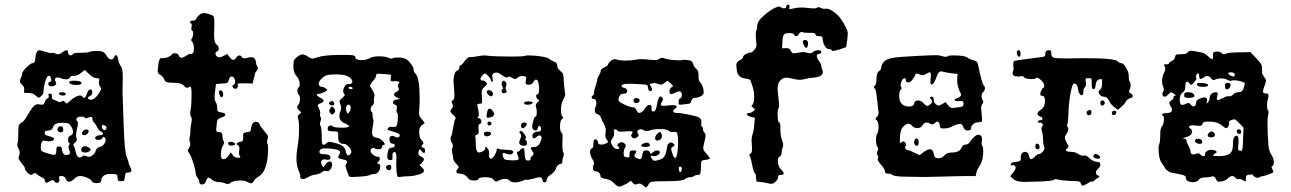

<svg xmlns="http://www.w3.org/2000/svg" viewBox="-20 -710 5500 818"><path d="M426 -175Q420 -177 418 -177.5Q416 -178 415 -177Q414 -176 414 -172Q414 -164 418.5 -159Q423 -154 428 -156Q434 -160 433.5 -166.5Q433 -173 426 -175ZM268 -185Q256 -187 248 -187Q227 -187 217 -182Q209 -178 205 -166Q201 -154 186 -154Q170 -154 170 -144Q170 -134 185 -131Q210 -125 210 -119Q210 -108 187 -108Q181 -108 178 -109Q170 -111 168 -111Q155 -111 154 -87V-80Q154 -70 158 -66.5Q162 -63 178 -58Q204 -50 210 -50Q220 -50 220 -67Q220 -85 225 -85Q227 -85 229.5 -85.5Q232 -86 233 -86Q239 -86 241 -83Q243 -80 245 -69Q248 -51 259 -50H264Q278 -50 278 -60Q278 -65 275 -71Q269 -83 274 -91Q280 -99 275 -101Q270 -104 270 -114Q270 -129 279 -132Q291 -135 291 -148Q291 -159 283 -171.5Q275 -184 268 -185ZM342 -208Q339 -213 327 -213Q309 -213 306 -205Q304 -197 309 -194Q312 -192 312 -185Q312 -176 308 -160Q304 -144 304 -133Q304 -127 306 -121Q311 -112 300 -103Q289 -95 294 -88Q299 -83 301 -69Q306 -39 321 -39Q327 -39 333 -45Q338 -50 347 -45Q352 -42 357 -42Q366 -42 375 -49Q384 -56 387 -66Q391 -81 405 -84Q415 -85 422.5 -95Q430 -105 430 -114Q430 -121 426 -124Q419 -130 416 -122Q413 -114 399 -114Q389 -114 386 -119Q383 -124 390 -129Q397 -134 408 -134Q415 -134 417.5 -137Q420 -140 417.5 -144Q415 -148 408 -151Q400 -155 394.5 -167Q389 -179 384 -184Q374 -194 374 -203Q374 -218 354 -208Q345 -204 342 -208ZM528 -16Q528 -12 534 -0.5Q540 11 540 16Q540 25 525 25Q518 25 515.5 28.5Q513 32 512 43Q511 56 508.5 59Q506 62 496 62Q486 62 483.5 59.5Q481 57 481 47Q481 37 478 34.5Q475 32 461 31H453Q416 31 412 55Q411 65 407 67.5Q403 70 391 70Q375 70 371 62Q369 55 351.5 47.5Q334 40 321 40Q308 40 296 52Q284 64 274 64Q264 64 260 52Q256 40 242 40Q234 40 232.5 42Q231 44 232 52Q232 53 232.5 54.5Q233 56 233 57Q233 69 223 69Q216 69 212 63Q208 57 205 57Q202 57 193 62Q171 76 171 58Q171 51 157 45Q145 39 135 31Q131 24 123.5 29.5Q116 35 113 35Q106 35 96 24.5Q86 14 86 7Q86 1 71 -16Q59 -31 59 -37Q59 -42 62 -49Q67 -64 59 -77Q52 -88 54 -97Q58 -105 58 -143Q58 -168 60 -175Q62 -182 71 -187Q82 -192 96 -217Q106 -235 120 -254Q131 -266 141 -266Q142 -266 144.5 -265.5Q147 -265 149 -265Q160 -263 164 -265Q168 -267 171 -275Q175 -289 183 -291Q190 -294 187 -303Q185 -311 190 -311Q191 -311 194 -311Q203 -310 201 -299Q199 -288 209 -285Q212 -285 221 -280Q230 -275 235 -275Q238 -275 243 -278Q250 -284 257 -275Q262 -269 264.5 -269Q267 -269 276 -278Q303 -303 321 -303Q329 -303 332 -297Q340 -285 349 -307L351 -312Q356 -329 366 -329Q372 -329 373 -319Q375 -307 365 -302Q345 -292 362 -286Q364 -285 367 -285Q384 -285 402 -313Q411 -328 411 -333Q411 -335 406 -342Q399 -350 402 -364Q404 -372 402 -374.5Q400 -377 391 -377Q377 -377 359 -395L341 -412L326 -400Q311 -387 295 -387Q279 -387 277 -379Q274 -372 261 -372Q251 -372 238 -377Q232 -380 226 -380Q214 -380 214 -371Q214 -366 217 -362Q223 -352 215 -347Q207 -342 199 -342Q186 -342 186 -352Q186 -362 193 -362Q198 -362 198.5 -365.5Q199 -369 197 -375Q195 -381 195 -382Q195 -387 188 -387Q180 -387 173 -364Q166 -341 165 -316Q165 -310 155 -300Q149 -294 145.5 -294Q142 -294 133 -302Q121 -314 101 -314Q87 -313 84 -315Q81 -317 83 -326Q85 -340 73 -350Q61 -361 67 -373Q74 -387 74 -396Q75 -405 93 -423Q111 -441 119 -441Q131 -441 131 -467Q131 -474 136 -487Q140 -496 148 -496Q152 -496 175 -489Q195 -482 201 -484Q206 -487 218 -481Q230 -475 244 -486Q257 -496 264 -496Q270 -496 270 -487Q270 -478 277 -475Q284 -472 290 -479Q294 -485 315 -485H324Q352 -485 362 -489Q370 -493 389 -493Q411 -493 421 -488Q428 -484 435 -471Q443 -457 454 -457Q463 -457 466 -466Q469 -475 473 -475Q481 -475 484 -455Q486 -440 495 -428Q503 -420 503 -382Q503 -371 502.5 -347.5Q502 -324 502 -317Q502 -311 503 -289.5Q504 -268 505 -233.5Q506 -199 507 -173Q511 -59 520 -40Q528 -22 528 -16ZM335 -153Q340 -158 347 -158.5Q354 -159 357 -154Q360 -149 353.5 -141.5Q347 -134 339 -134Q331 -134 329.5 -140Q328 -146 335 -153ZM330 -82Q335 -87 342 -87Q352 -87 363 -78Q370 -72 361 -66Q352 -60 343 -60Q326 -60 326 -72Q326 -78 330 -82ZM226 -164Q230 -172 238 -172Q248 -172 249 -162Q251 -152 245.5 -148Q240 -144 231 -148Q221 -154 226 -164ZM275 -360Q275 -367 301 -366Q327 -365 327 -357Q327 -348 307 -348Q275 -348 275 -360ZM231 -311Q230 -314 233.5 -315.5Q237 -317 245 -317Q260 -317 260 -309Q260 -303 248 -303Q234 -303 231 -311Z M829 64Q829 57 821.5 47Q814 37 814 31Q814 18 804.5 -13Q795 -44 788 -54Q781 -64 780.5 -68Q780 -72 786 -81Q794 -94 789 -105Q785 -117 789 -130Q791 -134 791 -151Q791 -162 794 -179Q797 -194 797 -202Q797 -208 794 -213Q789 -218 791 -235Q796 -258 796 -309Q796 -326 795 -331Q794 -340 791.5 -341Q789 -342 783 -338Q774 -332 764 -344Q754 -357 726 -357Q696 -358 690 -360Q684 -362 679 -373Q673 -386 662 -392Q652 -396 652 -407Q652 -415 653 -421Q656 -463 668 -463L669 -462Q670 -462 671 -462H675Q684 -462 695.5 -466.5Q707 -471 711 -477Q715 -483 724 -483Q739 -483 742 -473Q745 -464 753 -464Q760 -464 773.5 -472.5Q787 -481 789 -481Q790 -481 790 -480Q794 -478 801 -483Q806 -488 806 -502Q806 -527 797 -534Q792 -537 798 -548Q803 -556 803 -567Q803 -578 798 -580Q795 -582 795 -587Q795 -590 796 -595Q797 -600 797 -603Q797 -608 794 -610Q790 -612 789.5 -615Q789 -618 792 -620Q795 -622 801 -622Q813 -622 817 -631Q819 -638 831 -648Q838 -654 849 -654Q860 -654 880 -647Q888 -644 890.5 -638.5Q893 -633 893 -617V-595Q893 -588 892.5 -577Q892 -566 892 -562Q892 -527 903 -520Q912 -514 912 -502Q912 -494 905 -491Q898 -489 898 -481.5Q898 -474 906 -468Q914 -462 931 -471L948 -480L958 -467Q967 -455 974 -455Q980 -455 986 -464Q993 -474 1000 -474Q1006 -474 1011 -466Q1015 -458 1036 -464Q1057 -470 1064 -461Q1071 -452 1071 -441Q1071 -436 1075 -429Q1079 -422 1079 -419Q1079 -415 1075 -410Q1066 -399 1066 -396Q1066 -390 1061 -373L1056 -354L1030 -355H1008Q992 -355 992 -351Q992 -350 992 -350L993 -348Q995 -339 989 -334Q982 -328 974 -336Q966 -344 974 -348Q982 -351 982 -362Q982 -370 977.5 -377Q973 -384 967 -384Q958 -384 955 -370Q953 -360 948.5 -357.5Q944 -355 926 -354L900 -352L896 -319Q894 -299 894 -295Q894 -283 898 -277Q905 -268 905 -252Q905 -239 908 -236Q911 -233 923 -231Q940 -229 940 -221Q940 -215 923 -209Q911 -205 907.5 -200Q904 -195 903 -177Q901 -159 901 -158Q901 -151 904 -149Q907 -147 916 -147Q928 -147 928 -130Q928 -114 933 -109Q938 -104 931 -92Q921 -74 921 -52Q921 -36 927 -33Q928 -32 932 -32Q939 -32 947 -39Q955 -46 959 -55Q962 -65 970 -52Q977 -38 993 -38Q1002 -38 1003.5 -39Q1005 -40 1002 -45Q996 -52 999 -69Q1003 -86 993 -92Q988 -94 988 -97Q988 -100 995.5 -103.5Q1003 -107 1008 -107Q1017 -107 1016 -125V-134Q1016 -141 1018.5 -143Q1021 -145 1032 -147Q1043 -148 1046 -151Q1049 -154 1050 -164Q1052 -180 1057 -185Q1062 -191 1070 -191Q1083 -191 1086 -180Q1088 -173 1107 -150Q1122 -134 1122 -127Q1122 -125 1120 -117Q1115 -102 1120 -96Q1122 -94 1122 -78Q1122 -60 1121 -48Q1115 23 1081 43Q1066 51 1061 62Q1056 71 1049 71Q1045 71 1031 64Q1021 59 1004 59Q972 59 961 70Q952 78 936 70Q926 66 910.5 65.5Q895 65 885 57Q874 47 868 47Q862 47 858 61Q853 76 840 76Q829 76 829 64ZM913 -317Q913 -327 921 -325Q928 -323 930 -314Q933 -299 925 -296Q921 -295 918 -300Q913 -310 913 -317ZM952 -100Q952 -106 961 -106Q968 -106 975 -103Q982 -100 982 -96Q982 -92 974 -91Q952 -86 952 -100Z M1474 -253Q1473 -263 1466.5 -264Q1460 -265 1456 -257Q1451 -249 1456 -236Q1458 -231 1458.5 -229Q1459 -227 1460.5 -226.5Q1462 -226 1463.5 -227.5Q1465 -229 1468 -233Q1474 -240 1474 -253ZM1475 -330Q1482 -330 1482 -334Q1482 -340 1472 -340Q1465 -340 1465 -335Q1465 -330 1475 -330ZM1413 -393Q1391 -393 1379 -391Q1365 -389 1351.5 -376.5Q1338 -364 1338 -353Q1338 -348 1341.5 -344Q1345 -340 1350 -340Q1359 -340 1368 -333Q1375 -329 1374 -326.5Q1373 -324 1362 -318Q1346 -310 1338 -310Q1326 -310 1332 -302Q1336 -298 1344 -294Q1359 -286 1359 -281Q1359 -275 1346 -270Q1338 -267 1335.5 -264.5Q1333 -262 1334 -259Q1335 -256 1339 -248Q1346 -234 1344 -225Q1342 -217 1346 -211Q1348 -207 1348 -205Q1348 -202 1345.5 -194Q1343 -186 1343 -182Q1343 -177 1345 -175Q1351 -167 1351 -114Q1351 -93 1359 -93Q1364 -93 1371 -100Q1377 -106 1383 -106Q1385 -106 1403 -102Q1429 -96 1439.5 -88Q1450 -80 1453 -65Q1456 -48 1464 -48Q1469 -48 1476 -58Q1477 -60 1477 -63Q1477 -73 1466 -85Q1455 -97 1444 -97Q1421 -97 1421 -123V-130V-139Q1421 -146 1418.5 -148Q1416 -150 1405 -150Q1384 -151 1380 -152.5Q1376 -154 1376 -162Q1376 -171 1383.5 -174.5Q1391 -178 1397 -172Q1403 -166 1437 -166Q1464 -166 1467 -171Q1468 -172 1466 -174.5Q1464 -177 1459.5 -179.5Q1455 -182 1450 -184Q1426 -193 1426 -216Q1426 -227 1430 -236Q1437 -250 1430 -266Q1426 -276 1426 -278Q1426 -282 1438 -293Q1447 -300 1448.5 -303.5Q1450 -307 1445 -312Q1442 -315 1442 -321Q1442 -331 1448.5 -341.5Q1455 -352 1462 -352H1464Q1473 -350 1479 -356Q1481 -358 1481 -362Q1481 -370 1472.5 -377.5Q1464 -385 1451 -389Q1438 -393 1413 -393ZM1244 -466Q1258 -478 1269 -478Q1280 -478 1293 -468Q1306 -460 1310 -460Q1315 -460 1333 -466Q1359 -475 1420 -476H1451Q1478 -476 1486 -474Q1494 -472 1494 -466Q1494 -454 1521 -454Q1542 -454 1557 -463Q1568 -470 1595 -470Q1623 -470 1637 -463Q1648 -458 1654 -462Q1657 -465 1676 -465H1686Q1712 -463 1727 -443Q1742 -424 1742 -415Q1742 -404 1751 -395Q1768 -378 1768 -288Q1768 -267 1767 -256Q1765 -230 1765 -227Q1765 -214 1779 -200Q1783 -196 1785.5 -192Q1788 -188 1788.5 -186Q1789 -184 1788 -183Q1766 -174 1766 -150V-144Q1767 -119 1778 -111Q1789 -102 1780 -93Q1770 -83 1782 -81Q1791 -80 1791 -68Q1791 -62 1789 -59.5Q1787 -57 1783 -59.5Q1779 -62 1775 -68Q1768 -78 1765 -70Q1762 -62 1762 -57Q1762 -48 1774 -43Q1786 -38 1786 -31Q1786 -25 1777 -16L1767 -7L1777 3Q1788 12 1786 20Q1785 27 1762 34Q1739 41 1717 41Q1702 41 1684 44Q1677 46 1674.5 43Q1672 40 1670 26Q1668 4 1668 -11Q1669 -19 1669 -44Q1668 -55 1666 -59Q1664 -63 1659 -62Q1651 -61 1652 -44Q1653 -34 1651.5 -31Q1650 -28 1643 -28Q1630 -28 1630 -42Q1630 -53 1632 -60Q1634 -73 1637.5 -76.5Q1641 -80 1649 -81Q1662 -82 1662 -90Q1662 -97 1652 -98Q1639 -99 1639 -117Q1639 -131 1651 -131Q1656 -131 1662 -128Q1670 -123 1676.5 -125Q1683 -127 1683 -134Q1683 -141 1662 -147Q1630 -156 1630 -159L1634 -165Q1638 -170 1647 -170Q1648 -170 1652 -169.5Q1656 -169 1657 -169Q1661 -169 1667 -171Q1675 -177 1675 -214Q1675 -228 1672 -229Q1668 -230 1670 -247Q1674 -262 1663 -264Q1654 -267 1654 -273Q1654 -283 1670 -286L1685 -289L1672 -294Q1659 -300 1659 -307Q1659 -315 1670 -319Q1683 -325 1678 -335Q1672 -346 1678 -353Q1687 -362 1671 -364Q1666 -365 1662 -364Q1649 -362 1646 -365Q1643 -368 1645 -379Q1646 -383 1646 -387Q1646 -392 1637.5 -393Q1629 -394 1592 -396Q1582 -396 1582 -388Q1582 -378 1568 -364Q1553 -348 1558 -340Q1576 -314 1576 -302V-301Q1575 -300 1575 -299Q1573 -296 1573 -280Q1575 -269 1567 -261Q1559 -255 1559 -244Q1559 -236 1564 -233Q1567 -232 1567.5 -219Q1568 -206 1569 -204Q1571 -202 1571 -195Q1571 -185 1568 -170Q1565 -155 1565 -146Q1565 -124 1586 -123Q1596 -122 1607.5 -112Q1619 -102 1619 -96Q1619 -92 1613 -92Q1608 -92 1608 -85Q1608 -74 1591 -74Q1584 -74 1578 -77Q1570 -82 1564.5 -78.5Q1559 -75 1559 -66Q1559 -59 1569 -51Q1579 -43 1587 -43Q1598 -43 1598 -34Q1598 -25 1590 -20Q1584 -13 1589 -13Q1600 -13 1600 0Q1600 11 1593 21Q1586 31 1576 31Q1565 31 1555 36Q1544 41 1506 43Q1495 44 1481 44Q1465 44 1465 38Q1465 35 1458.5 19Q1452 3 1452 -4Q1452 -8 1454 -10Q1459 -15 1459 -20Q1459 -28 1440 -31Q1421 -34 1421 -41Q1421 -45 1426 -53Q1429 -57 1429 -62Q1429 -73 1388 -77Q1379 -78 1366 -78Q1341 -78 1341 -63Q1341 -53 1360 -53Q1388 -53 1388 -39Q1388 -37 1386 -33Q1381 -27 1369 -30Q1367 -31 1362 -31Q1348 -31 1348 -18Q1348 -14 1351 -8L1357 3L1368 -11Q1376 -22 1385 -22Q1395 -22 1395 -9Q1395 0 1388 11Q1383 19 1375 19Q1373 19 1369.5 18.5Q1366 18 1364 18Q1357 18 1352 23Q1345 30 1324 34Q1309 35 1288 47Q1271 57 1264 51Q1257 46 1259 41Q1261 37 1252 16Q1243 -5 1243 -34Q1243 -59 1249 -95Q1254 -121 1254 -162Q1254 -198 1249 -208Q1246 -216 1255 -223Q1262 -228 1262 -231Q1262 -234 1256 -238Q1239 -251 1251 -264Q1258 -271 1258 -290Q1258 -301 1254 -305Q1247 -312 1247 -324Q1247 -334 1252 -337Q1257 -340 1257 -351Q1257 -370 1244 -385Q1230 -399 1230 -426Q1230 -445 1232 -451.5Q1234 -458 1244 -466ZM1386 -276Q1401 -286 1404 -269Q1406 -261 1396 -261Q1387 -261 1383 -266.5Q1379 -272 1386 -276ZM1385 -245Q1392 -256 1395 -256Q1399 -256 1406 -245Q1411 -235 1403 -227Q1398 -222 1395.5 -222Q1393 -222 1388 -227Q1380 -235 1385 -245ZM1625 0Q1629 -8 1638 -8Q1648 -8 1647 2.5Q1646 13 1640 15Q1633 16 1628 11Q1623 6 1625 0Z M2187 -64Q2191 -64 2196.5 -71.5Q2202 -79 2208 -79Q2215 -79 2215 -60Q2215 -45 2218 -33Q2221 -26 2230.5 -26Q2240 -26 2240 -33Q2240 -42 2249 -47Q2257 -53 2249 -65Q2241 -76 2241 -79Q2241 -84 2257 -84Q2272 -84 2281 -102Q2287 -114 2287 -123Q2287 -133 2279 -133Q2272 -133 2264 -125Q2254 -116 2250 -124Q2248 -128 2248 -131Q2248 -138 2254.5 -143.5Q2261 -149 2270 -149Q2279 -149 2282 -151.5Q2285 -154 2285 -161Q2285 -168 2282 -171.5Q2279 -175 2275.5 -173Q2272 -171 2271 -164Q2269 -155 2262.5 -154Q2256 -153 2250 -161Q2247 -166 2247 -170Q2247 -178 2251 -191Q2256 -213 2261 -213Q2267 -213 2267 -233Q2267 -245 2264 -252Q2259 -266 2270 -274Q2282 -283 2273 -286Q2269 -287 2266.5 -292.5Q2264 -298 2264.5 -303Q2265 -308 2269 -308Q2277 -308 2277 -335Q2277 -342 2275 -352Q2272 -371 2263 -371Q2258 -371 2253 -361Q2248 -349 2231 -349Q2219 -349 2219 -358Q2219 -360 2220.5 -367Q2222 -374 2222 -377Q2222 -386 2206 -386Q2192 -386 2185 -379Q2178 -373 2174.5 -373Q2171 -373 2161 -379Q2148 -387 2142 -381Q2137 -376 2120 -389Q2104 -401 2094 -401Q2087 -401 2082 -397Q2075 -392 2078 -378Q2082 -362 2076 -362Q2071 -362 2071 -370Q2071 -375 2061 -386Q2051 -397 2046 -397Q2042 -397 2034.5 -388Q2027 -379 2027 -374Q2027 -367 2036 -367Q2044 -367 2052 -359Q2059 -351 2044 -340Q2032 -329 2032 -318Q2032 -307 2033 -299Q2034 -290 2034 -280Q2034 -272 2032 -270Q2030 -268 2023 -268Q2011 -268 2014 -259Q2020 -235 2020 -223Q2020 -214 2017 -213Q2011 -209 2021 -206Q2031 -203 2031 -192Q2031 -185 2024 -182Q2016 -179 2019 -159Q2021 -138 2012 -136Q2001 -132 2005 -128Q2007 -122 2007 -97Q2007 -60 2022 -60Q2024 -60 2034 -64Q2047 -70 2047 -78Q2047 -90 2055 -81Q2058 -77 2061 -72Q2064 -66 2064 -59Q2064 -57 2063.5 -53Q2063 -49 2063 -48Q2063 -39 2068 -35Q2069 -34 2072 -34Q2079 -34 2087.5 -49Q2096 -64 2096 -72Q2096 -80 2105 -76Q2113 -72 2133 -72Q2155 -71 2160.5 -69.5Q2166 -68 2166 -62Q2166 -52 2152 -52Q2146 -52 2138 -55Q2130 -58 2126 -58Q2121 -58 2121 -53Q2121 -48 2124 -41Q2127 -32 2132.5 -30Q2138 -28 2160 -27H2172Q2190 -27 2190 -34Q2190 -38 2183 -56Q2180 -64 2187 -64ZM1988 -467Q1997 -467 2016 -470.5Q2035 -474 2045 -474Q2046 -474 2049 -473.5Q2052 -473 2054 -473Q2089 -469 2159 -469Q2210 -469 2216 -472Q2219 -474 2234 -474Q2257 -474 2285.5 -469.5Q2314 -465 2320 -459Q2331 -451 2341 -447Q2354 -443 2354 -430Q2354 -419 2367 -408Q2377 -400 2379 -394Q2381 -388 2382 -365Q2382 -361 2383.5 -345.5Q2385 -330 2386 -323Q2388 -311 2388 -309Q2388 -300 2380 -286Q2370 -270 2370 -241Q2370 -220 2376 -214Q2382 -208 2374 -202Q2366 -196 2366 -172Q2366 -149 2373 -144Q2377 -143 2377 -126Q2377 -113 2376 -105V-89Q2376 -65 2380 -61Q2382 -59 2382 -53Q2382 -49 2378.5 -37.5Q2375 -26 2376 -22Q2376 -12 2366 -11Q2354 -9 2349 7Q2344 22 2328 33Q2311 44 2309 56Q2308 67 2300 67Q2292 67 2291 56Q2289 45 2279 45Q2274 45 2249 52Q2225 58 2223 56Q2219 54 2209 59Q2191 67 2174 67Q2158 67 2151 59Q2144 52 2133 52Q2116 52 2100 62Q2090 67 2083 56Q2076 45 2048 45Q2022 45 2019 52Q2016 59 2000 59Q1981 59 1976 51Q1961 30 1938 30Q1928 30 1925 24Q1922 18 1929 11Q1934 6 1934 2Q1934 -3 1922 -14Q1910 -26 1910 -41Q1910 -45 1907.5 -55Q1905 -65 1905 -70Q1905 -76 1907 -79Q1913 -89 1904 -104Q1896 -119 1902 -129Q1906 -135 1910.5 -166Q1915 -197 1920 -203Q1925 -209 1911 -220Q1899 -231 1899 -236Q1899 -242 1906 -249Q1913 -257 1907 -268Q1901 -279 1909 -283Q1916 -287 1916 -303Q1916 -316 1915 -326Q1912 -358 1912 -370Q1915 -406 1928 -409Q1937 -413 1937 -422Q1937 -432 1942 -432Q1947 -432 1960 -450Q1971 -467 1983 -467ZM2120 -342Q2117 -346 2117 -352Q2117 -366 2126 -366Q2130 -366 2135 -360Q2138 -357 2138 -352Q2138 -349 2136 -343Q2134 -337 2134 -334Q2134 -331 2136 -327Q2144 -313 2126 -313Q2119 -313 2117 -319.5Q2115 -326 2121 -330Q2125 -333 2120 -342ZM2061 -306Q2054 -312 2054 -318Q2054 -326 2063 -326Q2072 -326 2078 -317Q2084 -309 2077 -302Q2071 -296 2061 -306ZM2249 -273V-272Q2247 -264 2226 -264Q2213 -264 2213 -271Q2213 -278 2231 -278Q2249 -278 2249 -273ZM2055 -230Q2058 -247 2065 -247Q2072 -247 2079 -238Q2085 -230 2085 -225Q2085 -213 2069 -210Q2061 -208 2059 -208Q2053 -208 2053 -216Q2053 -218 2055 -230ZM2057 -184Q2057 -194 2065.5 -192Q2074 -190 2074 -184Q2074 -180 2070 -177Q2066 -174 2061.5 -175.5Q2057 -177 2057 -184ZM2213 -188Q2224 -188 2224 -181Q2224 -176 2218 -170Q2212 -164 2207 -164Q2200 -164 2200 -176Q2200 -188 2213 -188ZM2194 -149Q2200 -159 2214 -139Q2224 -124 2220 -121Q2215 -118 2220 -113Q2225 -108 2225 -98Q2225 -89 2212 -89Q2204 -89 2196 -94Q2188 -99 2196 -116Q2204 -134 2198 -139Q2191 -144 2194 -149ZM2042 -142Q2042 -149 2057 -149Q2072 -149 2072 -140Q2072 -134 2062 -131Q2042 -124 2042 -142Z M2878 23Q2883 23 2884.5 11.5Q2886 0 2878 0Q2870 0 2872 11.5Q2874 23 2878 23ZM2721 -156Q2709 -163 2700 -156Q2695 -152 2695 -148Q2695 -146 2698 -141Q2701 -136 2701 -134Q2701 -130 2695 -126Q2680 -115 2672 -126Q2666 -133 2672 -140Q2675 -144 2675 -147Q2675 -151 2663 -151Q2658 -151 2644 -150Q2630 -149 2625 -149Q2614 -149 2611 -153Q2607 -159 2600 -159Q2593 -159 2596 -146Q2599 -134 2589 -120Q2582 -110 2582 -106Q2582 -102 2588 -92Q2596 -77 2607 -75Q2615 -74 2617.5 -78.5Q2620 -83 2613 -87Q2605 -91 2617 -100Q2622 -104 2628 -104Q2635 -104 2640.5 -99Q2646 -94 2646 -88Q2646 -85 2644 -83Q2637 -72 2637 -56Q2637 -43 2642 -42Q2652 -38 2657.5 -39.5Q2663 -41 2662 -48V-54Q2662 -63 2665 -66Q2668 -69 2677 -69Q2690 -69 2691 -66.5Q2692 -64 2686 -54Q2683 -50 2683 -46Q2683 -39 2701 -33Q2708 -31 2710.5 -33Q2713 -35 2715 -43Q2716 -52 2720 -63Q2722 -69 2732 -69Q2746 -69 2749 -61Q2751 -55 2753 -55Q2755 -55 2761 -61Q2771 -69 2781 -69Q2791 -69 2791 -62Q2791 -55 2784 -50Q2777 -45 2768 -45H2764Q2758 -46 2755.5 -46.5Q2753 -47 2752.5 -45.5Q2752 -44 2753 -41.5Q2754 -39 2757 -34Q2762 -25 2771 -25Q2777 -25 2794 -31Q2811 -36 2817 -59Q2823 -83 2823 -89Q2823 -94 2832 -101Q2841 -106 2849 -98Q2854 -93 2854 -91Q2854 -89 2847 -85Q2840 -81 2839.5 -76.5Q2839 -72 2844 -58Q2850 -37 2856 -37Q2864 -37 2867 -69Q2869 -91 2869 -104Q2869 -108 2868.5 -115.5Q2868 -123 2868 -125Q2866 -141 2864 -144.5Q2862 -148 2855 -148H2849Q2834 -146 2829 -153Q2823 -160 2791 -160Q2762 -160 2748 -154Q2734 -148 2721 -156ZM2524 -368Q2523 -373 2531 -387.5Q2539 -402 2539 -404Q2538 -416 2553 -422Q2569 -428 2571 -436Q2573 -444 2583 -451Q2593 -458 2601 -458Q2604 -458 2606 -457Q2616 -452 2648 -452Q2673 -452 2691 -456Q2695 -458 2712 -458Q2732 -458 2742 -456Q2766 -454 2769 -454Q2782 -454 2788 -459Q2799 -466 2806 -463Q2831 -453 2880 -453Q2882 -453 2884 -454H2887Q2894 -457 2911 -454Q2923 -452 2927 -448.5Q2931 -445 2933 -437Q2937 -424 2947 -416Q2957 -408 2956 -388V-382Q2956 -366 2964 -358Q2973 -349 2977 -328Q2978 -322 2978 -315Q2978 -307 2966 -300Q2952 -293 2940 -293Q2930 -293 2925 -280Q2922 -268 2915 -268Q2914 -268 2910 -267.5Q2906 -267 2900 -266Q2894 -265 2890 -265Q2876 -263 2873.5 -264.5Q2871 -266 2871 -275Q2871 -289 2878 -291Q2885 -294 2885 -305Q2885 -317 2878 -320Q2877 -321 2874 -321Q2869 -321 2856.5 -315Q2844 -309 2840 -309H2838Q2832 -312 2832 -320Q2832 -332 2841 -338Q2848 -342 2847 -344.5Q2846 -347 2837 -355L2824 -366L2810 -356Q2796 -345 2785 -352Q2770 -358 2759 -355Q2750 -353 2749 -350.5Q2748 -348 2754 -340Q2764 -322 2749 -322Q2743 -322 2741 -336Q2740 -346 2736 -348Q2732 -350 2712 -351Q2703 -351 2689.5 -352Q2676 -353 2675 -353H2647Q2628 -351 2628 -344Q2628 -338 2641 -335Q2653 -332 2652 -321Q2651 -310 2637 -311Q2623 -311 2619 -300Q2613 -289 2616 -281Q2618 -275 2641.5 -264Q2665 -253 2676 -253Q2687 -253 2692 -240Q2696 -229 2704 -229Q2714 -229 2726 -245Q2736 -263 2748 -263Q2756 -263 2756 -252Q2756 -250 2756 -247Q2756 -242 2756 -240Q2756 -238 2758 -236.5Q2760 -235 2764 -235Q2775 -235 2779 -265Q2785 -299 2793 -299Q2797 -299 2801 -295Q2808 -288 2800 -276Q2795 -268 2795 -265Q2795 -259 2809 -259Q2813 -259 2831 -261Q2836 -262 2845 -262Q2863 -262 2863 -256Q2863 -251 2855 -246Q2846 -240 2848.5 -234.5Q2851 -229 2862 -229Q2880 -229 2915.5 -221.5Q2951 -214 2959 -209Q2970 -202 2968 -187Q2966 -173 2970 -171Q2975 -169 2975 -160Q2975 -151 2982 -144Q2986 -139 2986 -133Q2986 -125 2982 -109Q2976 -87 2976 -78Q2976 -69 2990 -55Q3004 -39 3004 -36Q3004 -31 2987 -29Q2974 -28 2970.5 -25Q2967 -22 2967 -12Q2966 21 2964 28Q2962 35 2953 35Q2944 35 2937 40Q2930 45 2920 45Q2908 45 2898 53Q2890 62 2819 62Q2770 62 2759 64Q2748 66 2744 74Q2737 88 2732 88Q2730 88 2720 80Q2708 68 2695 74Q2683 80 2675 68Q2667 57 2663 63Q2659 68 2642 76.5Q2625 85 2618 85Q2610 85 2595 70Q2582 55 2560 52Q2538 49 2538 40Q2538 32 2532 26Q2526 20 2518 20Q2506 20 2506 3Q2506 -2 2509 -7Q2515 -14 2504 -32Q2494 -48 2494 -63Q2494 -74 2500 -77Q2508 -79 2508 -94Q2508 -110 2511 -113Q2513 -117 2517 -116.5Q2521 -116 2524.5 -112Q2528 -108 2528 -103Q2528 -94 2542 -94Q2553 -94 2564 -100Q2570 -103 2571 -104Q2572 -105 2571 -107Q2570 -109 2566 -114Q2559 -121 2559 -133Q2559 -140 2560 -144Q2561 -149 2561 -156Q2561 -169 2547 -193Q2546 -195 2542.5 -204Q2539 -213 2535.5 -217.5Q2532 -222 2525 -224Q2514 -227 2514 -241Q2514 -249 2518 -257Q2521 -263 2521 -270Q2521 -288 2511 -288Q2503 -288 2501 -293.5Q2499 -299 2506 -303Q2511 -306 2511 -319Q2511 -325 2517.5 -344Q2524 -363 2524 -368ZM2780 -140Q2786 -147 2791 -147Q2798 -147 2800 -132Q2801 -120 2791 -114Q2785 -111 2781 -111Q2771 -111 2771 -121Q2771 -130 2780 -140ZM2723 -99Q2739 -106 2746 -98Q2749 -93 2749 -91Q2749 -84 2728 -84Q2712 -84 2712 -90Q2712 -95 2723 -99ZM2699 -273Q2696 -271 2690 -271Q2679 -271 2679 -282Q2679 -292 2690 -292H2693Q2703 -291 2705 -284Q2707 -277 2699 -273Z M3330 -682Q3330 -690 3338 -690Q3346 -690 3343 -679Q3342 -672 3343 -671Q3344 -670 3351 -672Q3374 -678 3393 -678Q3411 -678 3422 -676Q3440 -674 3445 -674Q3456 -674 3460 -677Q3467 -682 3478 -676Q3486 -671 3498 -673H3502Q3513 -673 3531.5 -660Q3550 -647 3562 -630Q3592 -585 3592 -569Q3592 -566 3590 -544L3585 -509L3556 -499Q3535 -493 3529 -493Q3524 -493 3524 -495Q3522 -501 3511 -501Q3503 -501 3495.5 -512Q3488 -523 3486 -536Q3486 -538 3485 -543.5Q3484 -549 3484 -550Q3484 -556 3469 -556Q3454 -556 3454 -564Q3454 -571 3430 -570Q3404 -570 3398 -573Q3390 -576 3384 -566Q3380 -557 3373 -556Q3366 -555 3363 -563Q3360 -569 3343 -569Q3326 -569 3320 -563Q3315 -558 3313 -530L3312 -504L3328 -505Q3344 -506 3349 -494Q3354 -483 3360 -483Q3366 -483 3384 -486Q3394 -488 3400 -488Q3412 -488 3420 -485Q3434 -480 3443 -488Q3453 -496 3466 -496Q3479 -496 3479 -489Q3479 -481 3471 -481Q3460 -481 3460 -471Q3460 -463 3468 -452Q3479 -437 3479 -429Q3479 -420 3484 -412Q3486 -406 3486 -404Q3486 -382 3443 -379Q3428 -378 3412.5 -374Q3397 -370 3388 -370Q3376 -370 3360 -374Q3337 -379 3330 -379Q3322 -379 3316 -376Q3293 -364 3293 -334Q3293 -319 3296 -298Q3299 -274 3299 -262Q3299 -250 3296 -247Q3293 -242 3293 -226Q3293 -188 3300 -188Q3305 -188 3305 -159Q3305 -130 3312 -112Q3320 -92 3315 -84Q3310 -71 3310 -60Q3310 -47 3302 -43Q3294 -40 3294 -25Q3294 -2 3307 11Q3319 23 3319 29Q3319 35 3307 35Q3295 35 3295 44Q3295 55 3283 65Q3275 73 3266 73Q3260 73 3248 70Q3228 65 3214 65Q3206 65 3203.5 62Q3201 59 3201 48Q3201 30 3194 25Q3190 21 3184 -9.5Q3178 -40 3175 -44Q3168 -51 3177 -55Q3184 -59 3184 -74Q3184 -86 3183 -94Q3182 -102 3182 -114Q3182 -127 3187 -141Q3192 -155 3193 -175L3196 -208L3180 -212Q3162 -217 3162 -224Q3162 -228 3169 -228Q3179 -228 3189 -236Q3196 -241 3196 -243.5Q3196 -246 3189 -251Q3182 -255 3182 -257.5Q3182 -260 3187 -266Q3193 -274 3193 -296Q3193 -322 3186 -342L3178 -366Q3176 -373 3157 -375Q3137 -378 3128 -388Q3119 -398 3118 -420Q3118 -423 3117.5 -427.5Q3117 -432 3117 -433Q3117 -445 3131 -453Q3146 -460 3146 -468Q3146 -473 3157.5 -479.5Q3169 -486 3178 -486Q3184 -486 3194 -498Q3203 -507 3203 -519Q3203 -522 3201 -538Q3200 -546 3200 -562Q3200 -575 3201 -577Q3206 -587 3206 -599Q3206 -622 3244 -652Q3282 -682 3301 -682Q3304 -682 3306 -680Q3312 -674 3321 -674.5Q3330 -675 3330 -682ZM3401 -535Q3405 -541 3412.5 -539.5Q3420 -538 3422 -531Q3424 -524 3421.5 -515Q3419 -506 3415 -506Q3411 -506 3405.5 -516Q3400 -526 3400 -532V-533Q3401 -534 3401 -535Z M4032 -398Q4005 -402 3995 -405Q3994 -405 3992 -406H3990Q3978 -406 3970 -382Q3959 -350 3948 -350H3947Q3942 -354 3945 -378Q3946 -383 3946 -391Q3946 -402 3940 -402Q3937 -402 3924 -394Q3913 -386 3900 -392Q3879 -401 3879 -391Q3879 -386 3867 -370Q3859 -359 3848 -359Q3839 -359 3839 -370Q3839 -377 3835 -377Q3826 -377 3820 -361Q3814 -346 3819 -340Q3824 -334 3818 -328Q3811 -323 3811 -301Q3811 -258 3852 -256Q3872 -256 3874 -268Q3877 -282 3892 -282Q3904 -282 3914 -271Q3924 -259 3931 -259Q3937 -259 3946 -268Q3955 -278 3949 -284Q3935 -298 3951 -298Q3958 -298 3958 -286Q3958 -273 3967 -266Q3974 -260 3978 -260Q3982 -260 3993 -266L4008 -275L4019 -262Q4028 -250 4038 -250Q4041 -250 4057 -252Q4076 -254 4080.5 -257Q4085 -260 4085 -268Q4085 -276 4082 -278Q4079 -280 4066 -279H4062Q4047 -279 4047 -284Q4047 -288 4056 -291Q4080 -299 4073 -312Q4056 -344 4058 -377L4060 -395ZM4088 40Q4066 40 4006 42Q3946 44 3926 44Q3883 44 3850 43Q3792 43 3782 35Q3775 30 3768 30Q3750 31 3750 20Q3750 10 3733 -9Q3716 -28 3720 -35Q3724 -43 3719 -48Q3713 -55 3719 -67Q3724 -78 3719 -83Q3712 -90 3712 -117Q3712 -132 3716 -138Q3723 -148 3723 -169Q3723 -190 3716 -197Q3710 -201 3710 -203.5Q3710 -206 3717 -213Q3726 -222 3722 -239Q3721 -245 3719 -267Q3717 -289 3714 -309Q3711 -329 3707 -333Q3699 -342 3706 -344Q3714 -347 3714 -373Q3714 -400 3725 -407Q3735 -413 3735 -425Q3735 -436 3748 -449Q3760 -460 3786.5 -464Q3813 -468 3891 -472Q3953 -475 3970 -475Q3979 -475 3994 -471Q4013 -465 4019 -471Q4022 -474 4041 -474Q4088 -474 4101 -465Q4112 -457 4126 -454Q4137 -451 4141.5 -446.5Q4146 -442 4148 -429Q4163 -354 4172 -345Q4177 -340 4176 -331.5Q4175 -323 4169 -318Q4162 -312 4162 -301Q4162 -290 4167 -283Q4172 -274 4165 -267Q4160 -260 4160 -250Q4160 -246 4162 -228Q4164 -208 4164 -202Q4164 -199 4164 -196L4163 -193Q4161 -189 4147 -189Q4135 -189 4126 -181Q4117 -173 4117 -163Q4117 -154 4103 -154Q4089 -154 4084 -169Q4080 -179 4076 -181Q4072 -183 4061 -181Q4051 -179 4037 -171.5Q4023 -164 4008 -163Q3993 -162 3989 -164Q3985 -166 3984 -174Q3982 -192 3974 -192Q3969 -192 3963 -186Q3953 -176 3943 -183Q3935 -188 3927 -188Q3918 -188 3910 -176Q3903 -164 3888 -164Q3875 -164 3866 -174Q3858 -183 3850 -183Q3840 -183 3828 -170Q3814 -156 3814 -118V-107Q3814 -103 3814.5 -101.5Q3815 -100 3816.5 -101Q3818 -102 3822 -105Q3830 -111 3837 -102Q3843 -92 3839 -88Q3834 -84 3837.5 -77Q3841 -70 3848 -70Q3855 -70 3877 -59L3898 -49L3915 -62Q3932 -74 3942 -74Q3955 -74 3958 -55Q3960 -44 3963 -40.5Q3966 -37 3976 -36Q3992 -35 4003 -47Q4013 -60 4033 -60Q4069 -60 4077 -82Q4082 -94 4094 -94Q4106 -94 4114 -108Q4119 -116 4129.5 -126Q4140 -136 4149 -136Q4155 -136 4159 -132Q4166 -125 4163 -109Q4161 -92 4165 -88Q4169 -83 4169 -67Q4169 -26 4155 -6Q4142 13 4140 26L4137 40ZM3884 -120Q3894 -120 3894 -104Q3894 -89 3886 -89Q3879 -89 3876 -96.5Q3873 -104 3876 -112Q3879 -120 3884 -120Z M4313 -491Q4315 -496 4320 -496Q4328 -496 4328 -480Q4328 -470 4322 -468Q4318 -467 4314 -476.5Q4310 -486 4313 -491ZM4434 -484Q4434 -496 4447 -496Q4455 -496 4457 -493.5Q4459 -491 4459 -482Q4459 -468 4468.5 -464.5Q4478 -461 4524 -461Q4531 -461 4553.5 -461.5Q4576 -462 4591 -462H4609Q4731 -462 4743 -448Q4748 -441 4757 -441Q4766 -441 4777.5 -421.5Q4789 -402 4789 -388Q4789 -368 4791 -366Q4797 -358 4797 -347Q4797 -337 4793 -329Q4786 -317 4797 -312Q4806 -308 4806 -301Q4806 -294 4794 -291Q4782 -288 4776 -276Q4770 -265 4756 -254L4743 -242L4728 -253Q4712 -265 4705 -281Q4697 -298 4683 -298Q4674 -298 4667.5 -304.5Q4661 -311 4661 -318Q4661 -324 4666 -327Q4675 -332 4675 -354Q4676 -370 4674.5 -372Q4673 -374 4663 -372Q4650 -368 4648 -349Q4647 -330 4638 -330Q4631 -330 4631 -354V-365Q4631 -374 4629 -375.5Q4627 -377 4617 -377Q4607 -377 4605.5 -374.5Q4604 -372 4606 -361Q4609 -344 4602 -338Q4596 -333 4596 -323Q4596 -311 4594 -308Q4591 -304 4588 -304Q4583 -304 4578 -313Q4573 -322 4573 -328Q4573 -338 4568.5 -346Q4564 -354 4558 -354Q4555 -354 4554 -353Q4547 -348 4540 -308Q4533 -268 4532 -227Q4530 -182 4527 -180Q4524 -177 4530 -166Q4535 -156 4524 -140Q4517 -132 4517 -122Q4517 -112 4530 -93Q4536 -84 4527 -78Q4521 -74 4521 -71Q4521 -63 4545 -63Q4560 -63 4574 -54Q4590 -44 4598 -47Q4607 -50 4617 -40Q4637 -20 4657 -20Q4668 -20 4668 -9Q4668 1 4658 9Q4649 17 4649 26Q4649 35 4659 38Q4669 41 4660 46Q4655 49 4643 58Q4638 65 4631 63H4630Q4627 63 4612.5 72Q4598 81 4593 81Q4589 81 4588 79Q4583 69 4583 67Q4583 61 4542 61Q4502 59 4487 55Q4475 51 4470 56Q4464 62 4389 64Q4379 64 4364 64.5Q4349 65 4345 65Q4311 65 4298 53L4284 41L4298 23Q4312 5 4305 -2Q4300 -8 4292 -6Q4288 -4 4286.5 -5Q4285 -6 4286 -10Q4288 -17 4298 -19Q4319 -21 4324 -23.5Q4329 -26 4329 -34V-42Q4329 -51 4334.5 -57Q4340 -63 4347 -63Q4361 -63 4364 -46Q4367 -32 4373 -32Q4378 -32 4387 -41Q4400 -54 4407 -54Q4414 -54 4422 -63Q4430 -72 4430 -80Q4430 -83 4429 -84Q4424 -94 4424 -115Q4424 -134 4419 -152Q4415 -165 4420 -171Q4425 -177 4421.5 -182.5Q4418 -188 4411 -187Q4403 -185 4401 -193Q4404 -197 4409 -198Q4420 -198 4421.5 -203.5Q4423 -209 4413 -213Q4400 -218 4400 -225Q4400 -233 4414 -242Q4432 -254 4432 -281Q4432 -302 4419 -302Q4412 -302 4412 -309Q4412 -315 4416 -324Q4420 -333 4423 -334Q4429 -337 4429 -345Q4429 -356 4415 -369Q4400 -383 4393 -377Q4389 -373 4376 -373Q4347 -373 4342 -382Q4339 -388 4323 -384H4316Q4294 -384 4294 -399Q4294 -404 4296 -407Q4298 -410 4298 -418Q4298 -421 4297.5 -428Q4297 -435 4297 -438Q4297 -447 4301 -450Q4303 -452 4365 -460Q4427 -468 4429 -469Q4434 -471 4434 -484ZM4668 -273Q4668 -277 4670.5 -279.5Q4673 -282 4675.5 -282.5Q4678 -283 4681.5 -281Q4685 -279 4686 -275Q4686 -274 4687 -272Q4687 -268 4683.5 -264Q4680 -260 4676 -260Q4668 -260 4668 -273ZM4614 -238Q4630 -248 4630 -230Q4630 -221 4621 -219Q4613 -218 4610 -225.5Q4607 -233 4614 -238ZM4717 -228Q4717 -238 4728 -238Q4737 -238 4736 -230Q4735 -224 4730.5 -221Q4726 -218 4721.5 -220Q4717 -222 4717 -228ZM4391 -87Q4391 -98 4399 -98Q4407 -98 4409 -85Q4410 -74 4400 -74Q4391 -74 4391 -87ZM4640 -49Q4643 -54 4648 -54Q4654 -54 4660.5 -49Q4667 -44 4667 -40Q4667 -34 4656 -34Q4646 -34 4641 -38.5Q4636 -43 4640 -49Z M5260 -185Q5244 -202 5238 -202Q5237 -202 5225 -198Q5213 -193 5216 -186Q5218 -181 5213.5 -172.5Q5209 -164 5204 -164Q5199 -164 5184 -177Q5166 -191 5137 -192H5123Q5106 -192 5103 -183Q5102 -174 5091 -174Q5082 -174 5075 -175Q5070 -176 5063 -176Q5046 -176 5046 -170Q5046 -165 5053 -161Q5059 -156 5059 -150Q5059 -132 5031 -125Q5021 -122 5020 -120L5024 -119Q5035 -119 5035 -110Q5035 -106 5043.5 -89Q5052 -72 5052 -66Q5052 -52 5064 -52Q5070 -52 5076 -55Q5086 -60 5094 -52Q5102 -44 5108 -44.5Q5114 -45 5114 -53Q5114 -61 5122.5 -66.5Q5131 -72 5142 -72Q5143 -72 5145.5 -71.5Q5148 -71 5149 -71Q5164 -68 5163 -62Q5163 -58 5156 -56Q5149 -52 5149 -48Q5149 -45 5168 -45H5181Q5212 -47 5222.5 -58Q5233 -69 5233 -97Q5233 -123 5241 -129Q5246 -132 5248 -132Q5257 -132 5257 -110Q5257 -101 5256 -96Q5253 -69 5258 -69Q5260 -69 5264 -68Q5268 -67 5269 -67Q5275 -67 5276 -116L5278 -166ZM5089 -387Q5089 -397 5084 -397Q5079 -397 5076.5 -389.5Q5074 -382 5077 -377Q5080 -374 5067 -359Q5059 -349 5055.5 -348.5Q5052 -348 5048 -354Q5043 -362 5037 -362Q5030 -362 5030 -343Q5030 -323 5019 -316Q5006 -308 5006 -284Q5006 -263 5018 -263Q5023 -263 5033 -268Q5046 -275 5052 -266Q5058 -257 5065 -257Q5075 -257 5075 -270Q5075 -283 5092 -290Q5105 -295 5111 -295Q5123 -295 5123 -283Q5123 -282 5122.5 -280.5Q5122 -279 5122 -278Q5120 -271 5120 -269Q5121 -267 5127 -275Q5134 -284 5134 -296Q5134 -304 5142 -310.5Q5150 -317 5161 -317Q5168 -317 5168 -310Q5168 -307 5166 -299.5Q5164 -292 5164 -289Q5164 -284 5169 -284Q5174 -284 5191 -293Q5209 -302 5216 -300Q5224 -298 5233 -307Q5243 -317 5258 -317Q5273 -317 5278 -333Q5283 -348 5283 -355Q5283 -359 5267 -363.5Q5251 -368 5238 -368Q5230 -368 5228 -367Q5221 -363 5211 -369Q5200 -376 5182 -376Q5169 -376 5157 -371Q5147 -365 5140 -376Q5134 -386 5124 -386Q5115 -386 5107 -379Q5089 -366 5089 -387ZM5240 -395Q5236 -402 5223 -402Q5213 -402 5213 -397Q5213 -393 5222.5 -388Q5232 -383 5237 -385Q5242 -387 5240 -395ZM5041 -488Q5045 -494 5055 -494Q5061 -494 5074 -491Q5087 -488 5092 -488Q5112 -485 5126 -471Q5139 -458 5144 -458Q5148 -458 5148 -469Q5148 -471 5148 -474Q5148 -484 5149.5 -486.5Q5151 -489 5160 -490Q5176 -492 5184 -484Q5194 -476 5203 -481Q5213 -487 5260 -487L5307 -488L5333 -461Q5349 -444 5353 -436.5Q5357 -429 5357 -414V-400Q5357 -394 5365.5 -383Q5374 -372 5374 -366Q5374 -363 5373 -361Q5361 -328 5361 -320Q5361 -312 5373 -312Q5390 -312 5382 -290Q5378 -276 5378 -262Q5378 -244 5382 -240Q5387 -235 5382 -216Q5380 -208 5380 -182Q5380 -144 5384 -91Q5386 -67 5397 -50Q5407 -35 5407 -18Q5407 -4 5401 -3Q5396 -1 5398 4Q5400 9 5403 16Q5406 23 5405 24Q5402 27 5382.5 34Q5363 41 5357 41Q5352 41 5344 46Q5340 50 5329 45Q5318 40 5318 35Q5318 32 5303 34Q5293 35 5290.5 38.5Q5288 42 5288 51Q5288 63 5286 63Q5284 63 5276 58Q5264 51 5257 53Q5249 55 5243 47Q5237 40 5230 40Q5221 40 5211 50Q5200 61 5183 63Q5172 65 5168 63Q5164 61 5160 52Q5154 38 5143 42Q5131 46 5113 46Q5093 46 5087 56Q5079 67 5061 66Q5032 65 5032 46Q5032 40 5022.5 36.5Q5013 33 4974 26Q4965 25 4957.5 20Q4950 15 4947 11Q4944 7 4938 -2.5Q4932 -12 4929 -16Q4916 -35 4916 -77Q4916 -89 4918 -93Q4923 -106 4923 -132Q4923 -163 4929 -169Q4939 -181 4939 -206Q4939 -214 4936 -216Q4924 -223 4937 -227Q4941 -228 4947 -228Q4973 -228 4973 -242Q4973 -250 4964 -264Q4958 -274 4969 -281Q4980 -288 4980 -296Q4980 -302 4987 -302Q4993 -302 4980 -312L4969 -317Q4965 -317 4957 -307Q4948 -298 4942 -298Q4935 -298 4933 -306Q4931 -314 4936 -320Q4941 -326 4936 -340Q4931 -350 4931 -365Q4931 -384 4939 -399Q4948 -417 4942 -427Q4938 -433 4939 -434.5Q4940 -436 4948 -436Q4960 -436 4960 -440Q4960 -444 4972 -450Q4984 -455 4986 -467Q4987 -475 4991.5 -477Q4996 -479 5012 -479Q5036 -479 5041 -488ZM5080 -349Q5079 -355 5083 -356Q5087 -357 5103 -356Q5127 -355 5127 -347Q5127 -340 5104 -340Q5081 -340 5080 -349ZM5202 -354Q5207 -359 5215 -357Q5223 -355 5223 -348Q5223 -340 5216 -333.5Q5209 -327 5204 -330Q5200 -332 5199 -341Q5198 -350 5202 -354ZM5028 -314Q5031 -317 5041 -317Q5058 -317 5065 -310Q5069 -304 5069 -302Q5069 -293 5044 -293Q5025 -293 5025 -301Q5025 -312 5028 -314ZM5249 -150Q5248 -159 5258 -159Q5268 -159 5268 -148Q5268 -142 5263.5 -140Q5259 -138 5254.5 -141Q5250 -144 5249 -150ZM5132 -145Q5137 -150 5142 -150Q5147 -150 5151.5 -145.5Q5156 -141 5156 -136Q5156 -125 5140 -125H5137Q5127 -126 5125.5 -132Q5124 -138 5132 -145ZM5072 -114Q5075 -119 5084 -119Q5097 -119 5101 -110Q5102 -108 5102 -105Q5102 -97 5091 -97Q5084 -97 5077.5 -101Q5071 -105 5071 -110Q5071 -112 5072 -114Z"/></svg>

Font: Senatorium Sm3
Style: Regular
Weight: 400
Designer: crossinguard
Version: Version 001.006